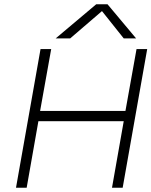

<svg xmlns="http://www.w3.org/2000/svg" viewBox="-20 -880 710 900"><path d="M431 -860H484L618 -700H560L458 -828L309 -700H241ZM170 -650H220L168 -360H568L620 -650H670L555 0H505L560 -312H160L105 0H55Z"/></svg>

Font: Overused Grotesk Light
Style: Italic
Weight: 300
Italic angle: -10°
Version: Version 0.003